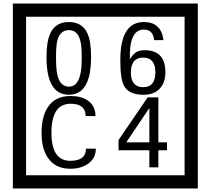

<svg xmlns="http://www.w3.org/2000/svg" viewBox="-20 -980 1195 1090"><path d="M1103 90H53V-960H1103ZM1028 15V-885H128V15ZM497 -656Q497 -442 371 -442Q244 -442 244 -656Q244 -744 265 -789Q294 -855 371 -855Q448 -855 477 -789Q497 -745 497 -656ZM444 -656Q444 -723 435 -752Q420 -809 371 -809Q322 -809 306 -752Q298 -723 298 -656Q298 -587 306 -553Q322 -488 371 -488Q419 -488 435 -554Q444 -587 444 -656ZM919 -569Q919 -511 886.5 -476.5Q854 -442 795 -442Q711 -442 684 -493Q663 -531 663 -639Q663 -855 797 -855Q895 -855 908 -752H855Q850 -812 796 -812Q713 -812 717 -645Q738 -673 748 -680Q768 -695 801 -695Q919 -695 919 -569ZM862 -569Q862 -653 793 -653Q723 -653 723 -569Q723 -485 793 -485Q862 -485 862 -569ZM524 -136Q524 -80 478 -49Q438 -22 379 -22Q294 -22 252 -84Q216 -136 216 -226Q216 -317 251 -371Q293 -435 380 -435Q442 -435 479 -409Q522 -379 522 -321H466Q466 -391 381 -391Q272 -391 272 -226Q272 -67 379 -67Q468 -67 468 -136ZM928 -127H879V-30H828V-127H653V-185L818 -427H879V-172H928ZM828 -172V-367L697 -172Z"/></svg>

Font: Unicode BMP Fallback SIL
Style: Regular
Weight: 400
Foundry: NRSI, SIL International
Version: Version 5.1 Based on Unicode 5.1